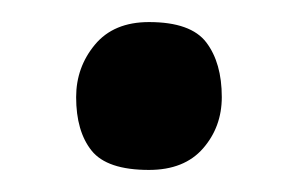

<svg xmlns="http://www.w3.org/2000/svg" viewBox="-20 -356 270 174"><path d="M115 -202Q77 -202 63 -219.5Q49 -237 49 -268Q49 -295 66 -315.5Q83 -336 115 -336Q153 -336 167 -317.5Q181 -299 181 -268Q181 -241 164 -221.5Q147 -202 115 -202Z"/></svg>

Font: Yanone Kaffeesatz SemiBold
Style: Regular
Weight: 600
Designer: Yanone (Cyrillic: Daniel Pouzeot, Huerta Tipografica, and Cyreal)
Foundry: Yanone
Version: Version 2.003